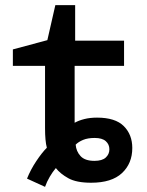

<svg xmlns="http://www.w3.org/2000/svg" viewBox="-20 -700 570 746"><path d="M85 -6Q99 -41 121 -74Q143 -107 162 -126Q155 -152 155 -202V-444H30V-508L164 -544L195 -680H272V-542H462V-444H270V-223Q286 -232 308 -237.5Q330 -243 357 -243Q428 -243 461 -210Q494 -177 494 -125Q494 -65 454 -27.5Q414 10 334 10Q277 10 245.5 -7.5Q214 -25 197 -47Q185 -33 173.5 -13.5Q162 6 155 26ZM347 -75Q377 -75 391 -88Q405 -101 405 -120Q405 -139 391 -151.5Q377 -164 348 -164Q321 -164 303 -156.5Q285 -149 274 -138Q276 -112 293 -93.5Q310 -75 347 -75Z"/></svg>

Font: Noto Sans Mono Condensed SemiBold
Style: Regular
Weight: 600
Width: 3
Designer: Monotype Design Team
Foundry: Monotype Imaging Inc.
Version: Version 2.014